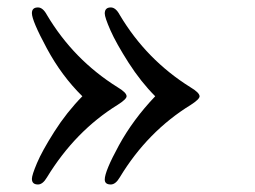

<svg xmlns="http://www.w3.org/2000/svg" viewBox="-20 -492 679 511"><path d="M64.9 -16.1Q64.9 -25.9 78.4 -57.9Q91.8 -89.8 124.5 -141.4Q157.2 -192.9 199.2 -235.8Q144 -290 104.5 -363.5Q64.9 -437 64.9 -457Q64.9 -472.2 81.1 -472.2Q94.2 -472.2 105 -452.1Q175.8 -333 293 -259.8Q316.9 -245.6 316.9 -235.8Q316.9 -228 293 -212.9Q180.2 -143.1 105 -20Q93.8 -1 81.1 -1Q64.9 -1 64.9 -16.1ZM258.8 -14.2Q258.8 -36.1 296.4 -105Q334 -173.8 393.1 -235.8Q355 -273.9 322 -325.4Q289.1 -377 273.9 -411.4Q258.8 -445.8 258.8 -456.1Q258.8 -472.2 274.9 -472.2Q288.1 -472.2 298.8 -452.1Q369.6 -333 486.8 -259.8Q510.7 -245.6 511.2 -235.8Q511.2 -228 487.8 -212.9Q372.6 -142.1 298.8 -20Q287.6 -1 274.9 -1Q258.8 -1 258.8 -14.2Z"/></svg>

Font: CMU Serif
Style: Bold
Weight: 700
Version: Version 0.7.0